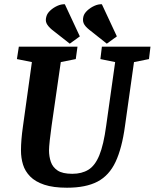

<svg xmlns="http://www.w3.org/2000/svg" viewBox="-20 -866 723 897"><path d="M306 -662 223 -727Q204 -743 197.5 -757Q191 -771 197 -790Q201 -804 215 -817Q229 -830 247.5 -838.5Q266 -847 283 -846L353 -696ZM479 -662 397 -727Q377 -743 371 -757Q365 -771 370 -790Q374 -804 388 -817Q402 -830 420.5 -838.5Q439 -847 456 -846L526 -696ZM293 11Q229 11 187 -3Q145 -17 121 -41.5Q97 -66 87.5 -97Q78 -128 78 -163Q78 -211 87 -274L129 -576L59 -590L68 -648H342L334 -590L264 -576L221 -278Q216 -243 212.5 -210.5Q209 -178 209 -164Q209 -135 217.5 -110Q226 -85 249 -69.5Q272 -54 318 -54Q362 -54 393 -73Q424 -92 444 -140.5Q464 -189 476 -278L518 -576L449 -590L456 -648H683L676 -590L606 -576L564 -278Q550 -174 520 -110Q490 -46 435.5 -17.5Q381 11 293 11Z"/></svg>

Font: Faustina
Style: Bold Italic
Weight: 700
Italic angle: -8°
Designer: Alfonso Garcia
Foundry: http://www.omnibus-type.com
Version: Version 1.200